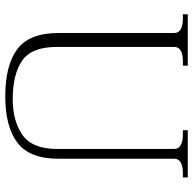

<svg xmlns="http://www.w3.org/2000/svg" viewBox="-22 -718 750 747"><g transform="rotate(90 353.5 -345.0)"><path d="M109 -196V-647Q109 -665 93.5 -673Q78 -681 55 -681H36V-700H236V-681H217Q193 -681 178 -673Q163 -665 163 -647V-191Q163 -93 216 -56Q269 -19 367 -19Q451 -19 505.5 -57Q560 -95 560 -191V-647Q560 -665 544.5 -673Q529 -681 506 -681H487V-700H671V-681H652Q629 -681 613.5 -673Q598 -665 598 -647V-196Q598 -85 536 -37.5Q474 10 355 10Q234 10 171.5 -37Q109 -84 109 -196Z"/></g></svg>

Font: Taviraj ExtraLight
Style: Regular
Weight: 275
Designer: Katatrad Team
Foundry: CadsonDemak
Version: Version 1.001